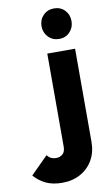

<svg xmlns="http://www.w3.org/2000/svg" viewBox="-231 -772 605 1041"><g transform="rotate(-10 72.0 -251.5)"><path d="M26 218Q-27 218 -64 200.5Q-101 183 -129 151L-34 56Q-23 69 -11.5 74.5Q0 80 15 80Q37 80 51.5 67Q66 54 66 27V-486H219V25Q219 84 194 127Q169 170 125.5 194Q82 218 26 218ZM144 -553Q108 -553 84.5 -577.5Q61 -602 61 -637Q61 -673 84.5 -697Q108 -721 144 -721Q180 -721 203 -697Q226 -673 226 -637Q226 -602 203 -577.5Q180 -553 144 -553Z"/></g></svg>

Font: Outfit
Style: Bold
Weight: 700
Designer: Rodrigo Fuenzalida
Foundry: fragTYPE
Version: Version 1.100;gftools[0.9.27]